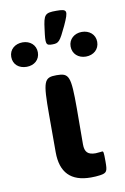

<svg xmlns="http://www.w3.org/2000/svg" viewBox="-163 -900 623 959"><g transform="rotate(-10 149.0 -420.0)"><path d="M219 5C236 5 251 4 265 2C301 -3 304 -12 304 -61C304 -109 303 -114 295 -113L287 -112L263 -110C224 -110 208 -125 208 -165L209 -347C209 -511 202 -528 138 -528C74 -528 67 -511 67 -339V-150C67 -47 117 5 219 5ZM119 -764C109 -690 111 -683 144 -683C177 -683 183 -690 218 -764C252 -838 249 -845 192 -845C135 -845 128 -838 119 -764ZM-1 -595C37 -595 66 -619 66 -657C66 -694 37 -719 -1 -719C-39 -719 -69 -695 -69 -657C-69 -618 -40 -595 -1 -595ZM299 -594C338 -594 367 -619 367 -657C367 -695 337 -719 299 -719C262 -719 232 -694 232 -657C232 -619 261 -594 299 -594Z"/></g></svg>

Font: Asimov Print
Style: A
Weight: 500
Designer: Google
Version: Version 2.000980: 2014